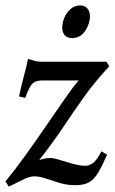

<svg xmlns="http://www.w3.org/2000/svg" viewBox="-24 -675 424 710"><path d="M380.4 -430.2Q326.7 -372.6 287.8 -318.1Q249 -263.7 210.7 -206.3Q172.4 -148.9 121.1 -83Q121.1 -83 133.5 -86.9Q146 -90.8 161.1 -90.8Q174.3 -90.8 197.3 -83.5Q220.2 -76.2 245.8 -69.1Q271.5 -62 293 -62Q302.2 -62 316.9 -70.1Q331.5 -78.1 351.1 -115.2L372.1 -103Q354 -62 339.6 -37.4Q325.2 -12.7 306.2 -1.5Q287.1 9.8 254.9 9.8Q224.1 9.8 196.5 1.5Q168.9 -6.8 145.5 -14.9Q122.1 -22.9 102.5 -22.9Q86.9 -22.9 66.4 -13.2Q45.9 -3.4 8.8 15.1L-3.9 -3.9Q32.2 -47.9 70.8 -101.6Q109.4 -155.3 146.2 -209Q183.1 -262.7 214.1 -307.4Q245.1 -352.1 266.6 -377.4H130.9Q107.9 -377.4 95.9 -365.7Q84 -354 69.3 -313L46.4 -318.4Q55.7 -361.8 65.7 -398.9Q75.7 -436 79.6 -457Q88.4 -455.1 101.1 -450.9Q113.8 -446.8 130.9 -446.8H369.1ZM308.6 -615.2Q308.6 -586.9 290.8 -560.5Q272.9 -534.2 242.7 -534.2Q224.6 -534.2 215.3 -544.9Q206.1 -555.7 206.1 -573.2Q206.1 -590.8 214.1 -609.9Q222.2 -628.9 237.1 -641.8Q252 -654.8 272 -654.8Q289.6 -654.8 299.1 -643.6Q308.6 -632.3 308.6 -615.2Z"/></svg>

Font: Gentium Book Plus
Style: Italic
Weight: 400
Italic angle: -8°
Designer: Victor Gaultney, Annie Olsen, Iska Routamaa, Becca Hirsbrunner
Foundry: SIL International
Version: Version 6.101